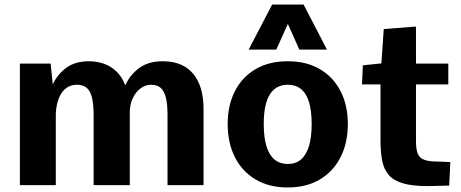

<svg xmlns="http://www.w3.org/2000/svg" viewBox="-20 -805 2003 835"><path d="M66.4 0V-528.3H200.2L209.5 -438Q230.5 -482.9 269 -510.7Q307.6 -538.6 366.7 -538.6Q400.9 -538.6 431.4 -528.1Q461.9 -517.6 486.1 -494.6Q510.3 -471.7 524.9 -434.1Q545.9 -480 585.7 -509.3Q625.5 -538.6 688 -538.6Q774.9 -538.6 820.1 -484.1Q865.2 -429.7 865.2 -332V0H708.5V-307.1Q708.5 -351.6 701.4 -380.4Q694.3 -409.2 678.7 -422.9Q663.1 -436.5 636.2 -436.5Q612.8 -436.5 591.6 -420.9Q570.3 -405.3 557.4 -377.9Q544.4 -350.6 544.4 -315.4V0H387.2V-302.2Q387.2 -353.5 379.4 -382.8Q371.6 -412.1 355.5 -424.3Q339.4 -436.5 314.5 -436.5Q289.1 -436.5 269.3 -422.9Q249.5 -409.2 237.3 -381.3Q225.1 -353.5 222.7 -311V0Z M1231.4 10.3Q1149.9 10.3 1091.3 -24.7Q1032.7 -59.6 1001.5 -121.6Q970.2 -183.6 970.2 -265.6Q970.2 -347.2 1001.5 -408.4Q1032.7 -469.7 1091.3 -504.2Q1149.9 -538.6 1231.4 -538.6Q1313 -538.6 1371.3 -504.2Q1429.7 -469.7 1461.2 -408.4Q1492.7 -347.2 1492.7 -265.6Q1492.7 -183.6 1461.2 -121.6Q1429.7 -59.6 1371.3 -24.7Q1313 10.3 1231.4 10.3ZM1231.4 -91.8Q1265.6 -91.8 1288.6 -111.1Q1311.5 -130.4 1323.5 -168.9Q1335.4 -207.5 1335.4 -265.6Q1335.4 -323.7 1323.7 -361.6Q1312 -399.4 1288.8 -418Q1265.6 -436.5 1231.4 -436.5Q1180.2 -436.5 1153.6 -394.5Q1127 -352.5 1127 -265.6Q1127 -207 1138.9 -168.5Q1150.9 -129.9 1174.3 -110.8Q1197.8 -91.8 1231.4 -91.8ZM1061.5 -589.4 1163.6 -785.2H1300.3L1401.9 -589.4H1281.7L1231.9 -701.2L1181.6 -589.4Z M1841.3 4.4Q1773.4 4.4 1732.2 -7.8Q1690.9 -20 1669.9 -44.9Q1648.9 -69.8 1641.8 -107.7Q1634.8 -145.5 1634.8 -196.3V-438H1554.2L1558.1 -521L1638.7 -529.3L1648.9 -678.7L1789.1 -689.5V-528.3H1929.7V-438H1789.1V-191.4Q1789.1 -160.2 1795.2 -141.1Q1801.3 -122.1 1817.9 -113.3Q1834.5 -104.5 1865.7 -103Q1883.8 -102.5 1902.1 -101.8Q1920.4 -101.1 1938.5 -100.1L1933.6 2Q1910.6 2.4 1887.5 3.2Q1864.3 3.9 1841.3 4.4Z"/></svg>

Font: Comme
Style: Bold
Weight: 700
Version: Version 1.000;gftools[0.9.27]